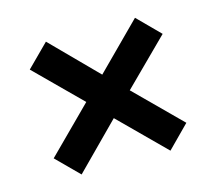

<svg xmlns="http://www.w3.org/2000/svg" viewBox="-74 -738 720 638"><g transform="rotate(-15 286.0 -418.5)"><path d="M57.1 -265.9 210.2 -418.8 56.7 -571.3 132.5 -647.1 285 -492.8 438.9 -647.1 513.9 -571.7 359.8 -418.8 513.5 -265.9 438.5 -190.1 284.6 -343.2 132.9 -190.1Z"/></g></svg>

Font: Noto Sans Telugu UI
Style: Regular
Weight: 400
Designer: Jelle Bosma - Monotype Design Team
Foundry: Monotype Imaging Inc.
Version: Version 2.006